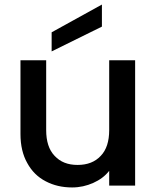

<svg xmlns="http://www.w3.org/2000/svg" viewBox="-20 -816 689 844"><path d="M460 -551C460 -551 460 -244 460 -244C460 -244 460 -244 460 -244C460 -195 448 -157 423 -131C398 -104 364 -91 321 -91C321 -91 321 -91 321 -91C278 -91 245 -104 220 -131C195 -157 183 -195 183 -244C183 -244 183 -551 183 -551C183 -551 70 -551 70 -551C70 -551 70 -227 70 -227C70 -227 70 -227 70 -227C70 -177 80 -134 100 -99C119 -64 146 -37 181 -19C215 -1 254 8 297 8C297 8 297 8 297 8C330 8 361 1 390 -12C419 -25 442 -42 460 -65C460 -65 460 0 460 0C460 0 574 0 574 0C574 0 574 -551 574 -551C574 -551 460 -551 460 -551ZM428 -796C428 -796 207 -674 207 -674C207 -674 207 -590 207 -590C207 -590 428 -699 428 -699C428 -699 428 -796 428 -796Z"/></svg>

Font: Girnar Poppins
Style: Medium
Weight: 500
Designer: Ninad Kale (Devanagari), Jonny Pinhorn (Latin)
Foundry: Indian Type Foundry
Version: ""